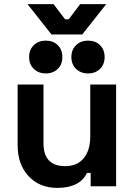

<svg xmlns="http://www.w3.org/2000/svg" viewBox="-20 -908 656 936"><path d="M259 8Q173 8 119.5 -49Q66 -106 66 -200V-496H192V-210Q192 -98 298 -98Q356 -98 388 -136.5Q420 -175 420 -244V-496H546V0H422V-65H404Q369 8 259 8ZM409 -550Q374 -550 351 -572Q328 -594 328 -630Q328 -666 351 -688Q374 -710 409 -710Q445 -710 467.5 -688Q490 -666 490 -630Q490 -594 467.5 -572Q445 -550 409 -550ZM203 -550Q168 -550 145 -572Q122 -594 122 -630Q122 -666 145 -688Q168 -710 203 -710Q239 -710 261.5 -688Q284 -666 284 -630Q284 -594 261.5 -572Q239 -550 203 -550ZM381 -740H231L114 -888H241L297 -814H315L371 -888H498Z"/></svg>

Font: Rootstock Sans Headline
Style: Bold
Weight: 700
Designer: Florian Karsten
Foundry: Florian Karsten
Version: Version 2.000;FEAKit 1.0